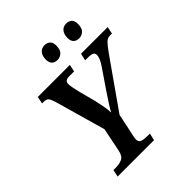

<svg xmlns="http://www.w3.org/2000/svg" viewBox="-246 -1066 1216 1216"><g transform="rotate(-45 361.5 -458.0)"><path d="M98 0 108 -48H132Q162 -48 186 -59Q210 -70 219 -112L251 -271L154 -613Q145 -642 135.5 -654Q126 -666 99 -666H87L97 -714H384L374 -666H330Q291 -666 291 -636Q291 -621 296 -597Q301 -573 307 -548L335 -442Q342 -412 348.5 -377.5Q355 -343 356 -316Q366 -336 384.5 -364.5Q403 -393 427 -429L519 -564Q534 -585 542 -604Q550 -623 550 -639Q550 -653 538 -659.5Q526 -666 497 -666H473L484 -714H723L713 -666H695Q673 -666 656 -649Q639 -632 610 -591L383 -268L350 -113Q346 -93 346 -84Q346 -61 364.5 -54.5Q383 -48 413 -48H435L424 0ZM546 -791Q522 -791 508 -804Q494 -817 494 -845Q494 -877 509.5 -896.5Q525 -916 552 -916Q575 -916 589.5 -903Q604 -890 604 -862Q604 -822 585.5 -806.5Q567 -791 546 -791ZM352 -791Q328 -791 314 -804Q300 -817 300 -845Q300 -877 315.5 -896.5Q331 -916 358 -916Q381 -916 395.5 -903Q410 -890 410 -862Q410 -822 391.5 -806.5Q373 -791 352 -791Z"/></g></svg>

Font: Noto Serif SemiCondensed SemiBold
Style: Italic
Weight: 600
Width: 4
Italic angle: -12°
Designer: Monotype Design Team
Foundry: Monotype Imaging Inc.
Version: Version 2.014; ttfautohint (v1.8.4.7-5d5b)